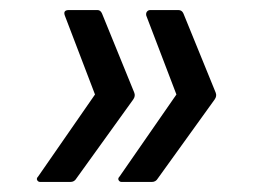

<svg xmlns="http://www.w3.org/2000/svg" viewBox="-20 -454 505 382"><path d="M335 -434Q342 -434 345 -427L409 -270Q412 -263 407 -256L294 -99Q290 -92 282 -92H222Q218 -92 216 -95.5Q214 -99 218 -103L331 -266L271 -423Q270 -428 272.5 -431Q275 -434 279 -434ZM174 -434Q180 -434 183 -427L247 -270Q250 -263 245 -256L132 -99Q128 -92 120 -92H60Q56 -92 54 -95.5Q52 -99 56 -103L169 -266L109 -423Q105 -434 117 -434Z"/></svg>

Font: Sofia Sans Semi Condensed
Style: Italic
Weight: 400
Italic angle: -9°
Designer: Botio Nikoltchev, Ani Petrova
Foundry: lettersoup
Version: Version 4.101